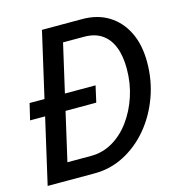

<svg xmlns="http://www.w3.org/2000/svg" viewBox="-107 -814 844 908"><g transform="rotate(-15 315.0 -360.0)"><path d="M15 -321 34 -401H357L339 -321ZM78 0 97 -84H250Q307 -84 356 -112.5Q405 -141 441.5 -191Q478 -241 499 -304.5Q520 -368 520 -439Q520 -502 502.5 -546Q485 -590 450.5 -613.5Q416 -637 363 -637H223L238 -720H376Q452 -720 506.5 -686Q561 -652 591 -590.5Q621 -529 621 -444Q621 -355 591.5 -274.5Q562 -194 510.5 -132.5Q459 -71 391 -35.5Q323 0 246 0ZM15 0 180 -720H280L115 0Z"/></g></svg>

Font: Instrument Sans SemiCondensed Medium
Style: Italic
Weight: 500
Width: 4
Italic angle: -13°
Designer: Rodrigo Fuenzalida
Foundry: fragTYPE
Version: Version 1.000;gftools[0.9.28]